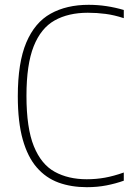

<svg xmlns="http://www.w3.org/2000/svg" viewBox="-20 -769 548 798"><path d="M341 9Q276 9 223.2 -10.2Q170.5 -29.5 132.8 -73Q95 -116.5 74.5 -189.2Q54 -262 54 -369Q54 -508.5 89.2 -592Q124.5 -675.5 190.5 -712.2Q256.5 -749 348.5 -749Q386 -749 422.5 -743.5Q459 -738 494.5 -727.5V-693.5Q455 -706.5 419 -711.2Q383 -716 345 -716Q264 -716 207 -684Q150 -652 120 -576.5Q90 -501 90 -371Q90 -236.5 120.8 -161Q151.5 -85.5 207.8 -54.8Q264 -24 340.5 -24Q379.5 -24 415.8 -30.5Q452 -37 494.5 -52V-18Q461 -6 422.8 1.5Q384.5 9 341 9Z"/></svg>

Font: Encode Sans SC SemiCondensed Thin
Style: Regular
Weight: 250
Width: 4
Designer: Multiple Designers
Foundry: Impallari Type
Version: Version 3.002